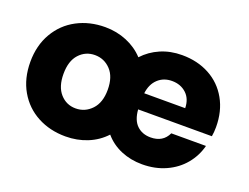

<svg xmlns="http://www.w3.org/2000/svg" viewBox="-92 -752 1226 947"><g transform="rotate(20 520.5 -279.0)"><path d="M999 -289Q999 -263 995 -240H608Q612 -185 640 -158Q668 -131 712 -131Q777 -131 802 -185H984Q970 -130 933.5 -86Q897 -42 841.5 -17Q786 8 718 8Q658 8 607 -13.5Q556 -35 521 -76Q483 -35 430 -13.5Q377 8 316 8Q234 8 168.5 -27Q103 -62 65.5 -127Q28 -192 28 -279Q28 -365 66 -430.5Q104 -496 170 -531Q236 -566 318 -566Q378 -566 431 -544Q484 -522 521 -482Q558 -522 609 -544Q660 -566 721 -566Q802 -566 865 -532Q928 -498 963.5 -435Q999 -372 999 -289ZM824 -325Q823 -374 793 -401.5Q763 -429 718 -429Q674 -429 644.5 -401.5Q615 -374 609 -325ZM316 -139Q365 -139 399.5 -175.5Q434 -212 434 -279Q434 -347 400 -383Q366 -419 317 -419Q268 -419 235 -383Q202 -347 202 -279Q202 -212 234.5 -175.5Q267 -139 316 -139Z"/></g></svg>

Font: MSTAGE
Style: Bold
Weight: 700
Designer: Ninad Kale (Devanagari), Jonny Pinhorn (Latin)
Foundry: Indian Type Foundry
Version: 4.004